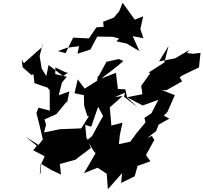

<svg xmlns="http://www.w3.org/2000/svg" viewBox="-20 -1247 1457 1376"><path d="M745 0 753 109 855 -6 848 64 945 17 966 -58 1058 -91 1026 -136 1086 -244 1068 -273 1035 -257 1099 -308 1117 -354 1194 -397 1154 -418 1180 -445 1233 -565 1139 -602 1172 -600 1285 -664 1268 -693 1286 -706 1406 -764 1417 -868 1365 -862 1320 -867 1337 -889 1235 -829 1120 -807 1188 -918 1157 -796 1181 -814 1045 -727 1057 -723 992 -632 1001 -572 891 -550C928 -530 965 -510 1003 -491L1115 -532L1065 -435L1015 -402L1023 -370L960 -295C944 -273 930 -252 913 -231L832 -214L839 -280L858 -368L778 -347L767 -478L859 -559L803 -551L876 -583L869 -554L966 -478L894 -546L893 -541L878 -607L825 -609L811 -725L706 -684C758 -726 815 -764 864 -810L831 -824L743 -804L691 -708L680 -696L676 -668L587 -612L537 -678L514 -579L581 -565L583 -489L606 -416L617 -414L562 -327L409 -321L296 -298L310 -353L299 -391L384 -429L460 -521L459 -500L477 -592L401 -564L424 -656L459 -697L376 -716L377 -764L449 -729L467 -725L432 -702L328 -781L312 -702L279 -755L264 -845L288 -942L282 -910L151 -794L136 -818L142 -765L207 -708L219 -718L227 -651L321 -619L336 -600L337 -454L256 -475L241 -437C258 -375 272 -312 287 -248L256 -208L163 -268L244 -202L218 -170L300 -127L275 -70L271 -11L265 5L272 -74L347 -29L417 4L409 -72L523 -103L530 -110L632 -187V-184L612 -238L599 -261L591 -352L634 -339L683 -482L719 -415L704 -389L767 -443L709 -399L640 -272L606 -243L649 -168L665 -149L582 -6L679 -45L761 9L854 -69L746 -22ZM553 -941 535 -862 628 -892 677 -985 790 -983 834 -971 814 -951 887 -935 979 -881 931 -988 1008 -973 986 -1039 1006 -1130 946 -1106 859 -1227 834 -1166 796 -1121 719 -1091 723 -1055 671 -1051 617 -972 504 -977 450 -866 395 -881 461 -905 586 -921Z"/></svg>

Font: Hussar Lance
Style: ExBdObl
Weight: 700
Foundry: Cannot Into Space Fonts, PlusOne Fonts
Version: Version 2.270